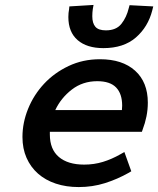

<svg xmlns="http://www.w3.org/2000/svg" viewBox="-20 -746 641 778"><path d="M204 -300H474Q474 -305 474.5 -309Q475 -313 475 -318Q475 -366 450.5 -391.5Q426 -417 374 -417Q315 -417 271 -383Q227 -349 204 -300ZM182 -212V-201Q182 -141 218.5 -110Q255 -79 321 -79Q361 -79 397 -90Q433 -101 468 -121L484 -130L512 -52L502 -46Q456 -20 405.5 -4Q355 12 299 12Q248 12 206 -2Q164 -16 134 -42.5Q104 -69 87.5 -106.5Q71 -144 71 -191Q71 -249 94 -305.5Q117 -362 158.5 -406.5Q200 -451 258 -478.5Q316 -506 385 -506Q476 -506 527.5 -459.5Q579 -413 579 -330Q579 -302 573.5 -274.5Q568 -247 558 -221L555 -212ZM601 -720 597 -704Q580 -637 530.5 -594Q481 -551 399 -551Q332 -551 294.5 -583.5Q257 -616 257 -677Q257 -694 260 -709L261 -720L359 -726L356 -709Q355 -702 354.5 -695Q354 -688 354 -680Q354 -652 366.5 -637.5Q379 -623 409 -623Q451 -623 472 -649.5Q493 -676 502 -714L505 -725Z"/></svg>

Font: Codetta
Style: Bold Italic
Weight: 700
Italic angle: -11°
Designer: Ulrich Proeller
Foundry: PROSA GmbH
Version: Version 2.00;September 29, 2018;FontCreator 11.5.0.2427 64-b